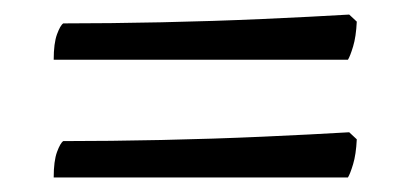

<svg xmlns="http://www.w3.org/2000/svg" viewBox="-20 -411 556 261"><path d="M53 -329.8Q53 -352.2 57.5 -364.4Q62 -376.6 66 -379.2Q128.8 -379.2 199.4 -380.7Q270 -382.2 337.1 -385.2Q404.3 -388.2 454.7 -391.2L465 -381.6Q464 -361 460 -347.8Q456 -334.6 453 -329.8ZM53 -169.8Q53 -192.2 57.5 -204.4Q62 -216.6 66 -219.2Q128.8 -219.2 199.4 -220.7Q270 -222.2 337.1 -225.2Q404.3 -228.2 454.7 -231.2L465 -221.6Q464 -201 460 -187.8Q456 -174.6 453 -169.8Z"/></svg>

Font: Texturina Medium
Style: Regular
Weight: 500
Designer: Guillermo Torres Carreño
Foundry: Omnibus-Type
Version: Version 1.003